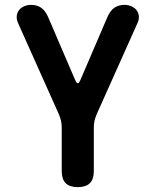

<svg xmlns="http://www.w3.org/2000/svg" viewBox="-20 -580 640 790"><path d="M300 190Q266.5 190 250.2 173.7Q234 157.5 234 124V-55.4Q234 -69.8 231 -83.2Q228 -96.6 222.3 -109.7L54.1 -485.5Q47.3 -501.1 49 -515Q50.7 -528.9 58.5 -538.7Q66.3 -548.5 79.6 -554.2Q92.8 -560 107.8 -560Q131.7 -560 149 -548.4Q166.3 -536.8 178 -509.9L289.3 -250.6Q295 -237.5 300 -237.5Q305 -237.5 310.7 -250.6L422 -509.9Q433.7 -536.8 451 -548.4Q468.3 -560 492.2 -560Q507.2 -560 520.4 -554.2Q533.7 -548.5 541.5 -538.7Q549.3 -528.9 551.2 -515Q553 -501.1 545.9 -485.5L377.7 -109.7Q372 -96.6 369 -83.2Q366 -69.8 366 -55.4V124Q366 157.5 349.8 173.7Q333.5 190 300 190Z"/></svg>

Font: Maple Mono
Style: Regular
Weight: 400
Monospace: yes
Designer: subframe7536
Version: Version 7.300